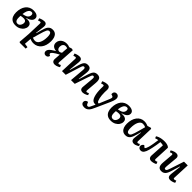

<svg xmlns="http://www.w3.org/2000/svg" viewBox="496 -2355 4414 4414"><g transform="rotate(45 2703.0 -148.0)"><path d="M243 15Q173 15 129 -13Q85 -41 64 -91Q43 -141 43 -208Q43 -277 60 -335.5Q77 -394 110 -436.5Q143 -479 191 -502.5Q239 -526 300 -526Q353 -526 388 -513Q423 -500 440.5 -477Q458 -454 458 -423Q458 -386 437 -359Q416 -332 381 -313.5Q346 -295 303 -284V-277Q361 -283 399 -272.5Q437 -262 455.5 -237.5Q474 -213 474 -174Q474 -128 446 -84.5Q418 -41 366 -13Q314 15 243 15ZM251 -46Q281 -46 302.5 -64.5Q324 -83 335.5 -110.5Q347 -138 347 -165Q347 -191 335.5 -207Q324 -223 305 -229.5Q286 -236 263 -236Q240 -236 216 -233Q192 -230 173 -225Q171 -209 171 -192Q171 -175 171 -159Q171 -126 178.5 -101Q186 -76 203.5 -61Q221 -46 251 -46ZM176 -286 234 -299Q272 -309 295 -326Q318 -343 328.5 -366Q339 -389 339 -415Q339 -437 328.5 -452.5Q318 -468 290 -468Q263 -468 240 -450.5Q217 -433 200.5 -393.5Q184 -354 176 -286Z M614 -408Q615 -429 609 -439Q603 -449 590 -449Q579 -449 561 -443.5Q543 -438 533 -432L516 -488Q533 -497 554.5 -505Q576 -513 601.5 -519Q627 -525 652 -525Q698 -525 716.5 -496.5Q735 -468 729 -420L702 -201L711 -199L747 -328Q760 -375 774 -411.5Q788 -448 808 -473Q828 -498 856 -511.5Q884 -525 924 -525Q977 -525 1012.5 -499Q1048 -473 1066 -425.5Q1084 -378 1084 -310Q1084 -238 1066.5 -178.5Q1049 -119 1015 -76Q981 -33 933.5 -9.5Q886 14 827 14Q792 14 760.5 6Q729 -2 712 -11L699 158L795 172L789 225L598 226L581 211L602 -61ZM895 -445Q876 -445 861.5 -436Q847 -427 834 -402.5Q821 -378 806.5 -334.5Q792 -291 773 -222L730 -71Q747 -63 768 -57Q789 -51 814 -51Q847 -51 873.5 -71Q900 -91 918.5 -127Q937 -163 946.5 -211.5Q956 -260 956 -315Q956 -339 954 -362Q952 -385 945.5 -404Q939 -423 927 -434Q915 -445 895 -445Z M1442 -233Q1395 -208 1361.5 -187.5Q1328 -167 1306 -150Q1284 -133 1273.5 -119Q1263 -105 1263 -93Q1262 -85 1266 -78.5Q1270 -72 1280 -66L1304 -53Q1299 -21 1277.5 -3.5Q1256 14 1225 14Q1194 14 1174 -6Q1154 -26 1154 -55Q1154 -86 1171.5 -112.5Q1189 -139 1225.5 -166.5Q1262 -194 1317 -226L1322 -230Q1281 -232 1249.5 -247.5Q1218 -263 1200 -290.5Q1182 -318 1182 -355Q1182 -404 1206.5 -442.5Q1231 -481 1275.5 -503.5Q1320 -526 1378 -526Q1404 -526 1426 -521.5Q1448 -517 1472 -506L1543 -526L1582 -514L1555 -100Q1554 -81 1559 -71.5Q1564 -62 1577 -62Q1587 -62 1599 -67Q1611 -72 1628 -81L1651 -32Q1635 -21 1612.5 -10Q1590 1 1566 7.5Q1542 14 1520 14Q1473 14 1450 -12.5Q1427 -39 1432 -92ZM1459 -455Q1441 -462 1429 -464Q1417 -466 1399 -466Q1359 -466 1335 -436Q1311 -406 1311 -358Q1311 -318 1331 -294.5Q1351 -271 1384 -271Q1398 -271 1413.5 -278Q1429 -285 1448 -298Z M2068 -351Q2072 -395 2064.5 -413.5Q2057 -432 2035 -432Q2020 -432 2009.5 -422Q1999 -412 1989.5 -388Q1980 -364 1967 -321L1866 0H1745L1761 -411Q1762 -432 1756 -440.5Q1750 -449 1735 -449Q1726 -449 1713.5 -444.5Q1701 -440 1681 -433L1663 -490Q1679 -498 1701 -506Q1723 -514 1747.5 -519Q1772 -524 1794 -524Q1841 -524 1861 -497.5Q1881 -471 1875 -417L1847 -149L1856 -147L1918 -365Q1934 -419 1952.5 -454.5Q1971 -490 1998.5 -507Q2026 -524 2068 -524Q2111 -524 2135.5 -507Q2160 -490 2168.5 -455Q2177 -420 2171 -368L2145 -147L2153 -145L2220 -363Q2238 -419 2257 -454.5Q2276 -490 2304.5 -507Q2333 -524 2377 -524Q2423 -524 2448.5 -505.5Q2474 -487 2482.5 -450.5Q2491 -414 2487 -363L2466 -107Q2464 -82 2468.5 -71Q2473 -60 2489 -60Q2501 -60 2514.5 -65.5Q2528 -71 2541 -80L2562 -35Q2548 -23 2525 -12Q2502 -1 2477 6.5Q2452 14 2431 14Q2397 14 2376 2.5Q2355 -9 2347 -30Q2339 -51 2341 -80L2366 -355Q2370 -399 2363.5 -415.5Q2357 -432 2336 -432Q2323 -432 2313.5 -424Q2304 -416 2294 -391Q2284 -366 2266 -315L2160 0H2038Z M2882 56Q2866 93 2849 124.5Q2832 156 2810.5 179.5Q2789 203 2760.5 216.5Q2732 230 2692 230Q2646 230 2618.5 208.5Q2591 187 2591 153Q2591 121 2613 100.5Q2635 80 2670 77L2684 109Q2692 126 2698.5 136Q2705 146 2712.5 150.5Q2720 155 2731 155Q2746 155 2757 148Q2768 141 2778.5 123.5Q2789 106 2801 77L2837 0H2820Q2783 0 2759.5 -13.5Q2736 -27 2715 -60Q2699 -88 2686.5 -130Q2674 -172 2667.5 -226.5Q2661 -281 2661 -345Q2661 -356 2661.5 -369.5Q2662 -383 2662 -396.5Q2662 -410 2662 -420Q2662 -436 2656 -442.5Q2650 -449 2639 -449Q2629 -449 2612 -444.5Q2595 -440 2582 -434L2564 -490Q2577 -497 2599 -505Q2621 -513 2647 -519Q2673 -525 2697 -525Q2745 -525 2765 -500.5Q2785 -476 2785 -437Q2785 -425 2784.5 -412Q2784 -399 2783 -384.5Q2782 -370 2782 -351Q2782 -298 2786 -254Q2790 -210 2798 -173.5Q2806 -137 2819 -106Q2825 -92 2831 -84.5Q2837 -77 2843.5 -74Q2850 -71 2857 -71H2870L2980 -333Q2990 -358 2991.5 -374Q2993 -390 2985.5 -400Q2978 -410 2959 -416L2923 -428Q2918 -471 2938 -498Q2958 -525 3000 -525Q3024 -525 3041.5 -514Q3059 -503 3069.5 -483.5Q3080 -464 3080 -438Q3080 -420 3076 -400Q3072 -380 3063.5 -355.5Q3055 -331 3041.5 -299.5Q3028 -268 3009 -226Z M3342 15Q3272 15 3228 -13Q3184 -41 3163 -91Q3142 -141 3142 -208Q3142 -277 3159 -335.5Q3176 -394 3209 -436.5Q3242 -479 3290 -502.5Q3338 -526 3399 -526Q3452 -526 3487 -513Q3522 -500 3539.5 -477Q3557 -454 3557 -423Q3557 -386 3536 -359Q3515 -332 3480 -313.5Q3445 -295 3402 -284V-277Q3460 -283 3498 -272.5Q3536 -262 3554.5 -237.5Q3573 -213 3573 -174Q3573 -128 3545 -84.5Q3517 -41 3465 -13Q3413 15 3342 15ZM3350 -46Q3380 -46 3401.5 -64.5Q3423 -83 3434.5 -110.5Q3446 -138 3446 -165Q3446 -191 3434.5 -207Q3423 -223 3404 -229.5Q3385 -236 3362 -236Q3339 -236 3315 -233Q3291 -230 3272 -225Q3270 -209 3270 -192Q3270 -175 3270 -159Q3270 -126 3277.5 -101Q3285 -76 3302.5 -61Q3320 -46 3350 -46ZM3275 -286 3333 -299Q3371 -309 3394 -326Q3417 -343 3427.5 -366Q3438 -389 3438 -415Q3438 -437 3427.5 -452.5Q3417 -468 3389 -468Q3362 -468 3339 -450.5Q3316 -433 3299.5 -393.5Q3283 -354 3275 -286Z M4121 -104Q4120 -81 4125.5 -71Q4131 -61 4147 -61Q4158 -61 4171 -66.5Q4184 -72 4196 -82L4218 -35Q4206 -25 4185.5 -13.5Q4165 -2 4141 6Q4117 14 4092 14Q4063 14 4042.5 2Q4022 -10 4013 -34Q4004 -58 4008 -94L4029 -282L4020 -284L3995 -191Q3983 -145 3968.5 -107Q3954 -69 3934 -42Q3914 -15 3885.5 -0.5Q3857 14 3817 14Q3762 14 3725.5 -13.5Q3689 -41 3671.5 -89Q3654 -137 3654 -199Q3654 -271 3671.5 -330.5Q3689 -390 3722 -433.5Q3755 -477 3800.5 -501Q3846 -525 3902 -525Q3943 -525 3975.5 -516Q4008 -507 4026 -498L4109 -523L4134 -511ZM3847 -64Q3866 -64 3880.5 -73Q3895 -82 3908 -106.5Q3921 -131 3935.5 -176.5Q3950 -222 3970 -295L4009 -439Q3993 -448 3968 -454Q3943 -460 3920 -460Q3886 -460 3861 -440Q3836 -420 3818 -383.5Q3800 -347 3791.5 -298.5Q3783 -250 3783 -194Q3783 -147 3789.5 -118.5Q3796 -90 3810.5 -77Q3825 -64 3847 -64Z M4333 -469Q4358 -486 4391.5 -499Q4425 -512 4467 -519Q4509 -526 4558 -526Q4596 -526 4628 -519Q4660 -512 4682.5 -500Q4705 -488 4713 -473L4696 -102Q4695 -82 4700.5 -72Q4706 -62 4720 -62Q4730 -62 4741.5 -65.5Q4753 -69 4772 -77L4791 -23Q4776 -14 4754 -6Q4732 2 4707.5 8Q4683 14 4661 14Q4615 14 4592 -13Q4569 -40 4573 -94L4593 -430Q4584 -437 4557 -441Q4530 -445 4499 -445Q4493 -393 4483 -335.5Q4473 -278 4462 -226.5Q4451 -175 4441 -139Q4421 -63 4391 -24.5Q4361 14 4314 14Q4290 14 4272 4Q4254 -6 4244 -22.5Q4234 -39 4234 -59Q4234 -83 4248.5 -103.5Q4263 -124 4285 -135L4338 -91Q4353 -101 4364.5 -123.5Q4376 -146 4386 -182Q4392 -203 4398.5 -233Q4405 -263 4411 -298Q4417 -333 4422.5 -370Q4428 -407 4433 -443Q4415 -441 4391.5 -435.5Q4368 -430 4352 -422Z M4799 -477Q4815 -489 4839 -499.5Q4863 -510 4889 -517.5Q4915 -525 4935 -525Q4980 -525 5002 -501Q5024 -477 5019 -432L4994 -157Q4991 -114 4996 -96.5Q5001 -79 5023 -79Q5038 -79 5048.5 -88Q5059 -97 5069.5 -119.5Q5080 -142 5093 -183L5201 -511H5323L5305 -100Q5304 -80 5309.5 -71Q5315 -62 5329 -62Q5341 -62 5355.5 -67Q5370 -72 5384 -78L5402 -24Q5390 -16 5374 -9.5Q5358 -3 5340.5 2.5Q5323 8 5306 11Q5289 14 5275 14Q5225 14 5205 -15Q5185 -44 5191 -96L5221 -364L5212 -365L5142 -137Q5126 -86 5105 -52.5Q5084 -19 5054.5 -2.5Q5025 14 4984 14Q4922 14 4894.5 -26.5Q4867 -67 4874 -152L4895 -410Q4897 -435 4891 -443Q4885 -451 4871 -451Q4860 -451 4846.5 -446Q4833 -441 4820 -432Z"/></g></svg>

Font: Literata 18pt SemiBold
Style: Italic
Weight: 600
Italic angle: -2°
Designer: Latin by Veronika Burian and Jose Scaglione. Greek by Irene Vlachou. Cyrillic by Vera Evstafieva
Foundry: TypeTogether
Version: Version 3.103;gftools[0.9.29]